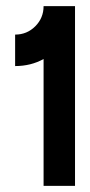

<svg xmlns="http://www.w3.org/2000/svg" viewBox="-20 -606 294 626"><path d="M224.6 -585.9V0H122.1V-413.6Q80.6 -390.6 29.3 -390.6V-493.2Q67.9 -493.2 95 -520.3Q122.1 -547.4 122.1 -585.9Z"/></svg>

Font: NAYAKA
Style: Regular
Weight: 400
Designer: R.S. Wihananto
Foundry: R.S. Wihananto
Version: Version 1.92